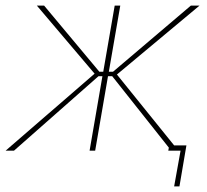

<svg xmlns="http://www.w3.org/2000/svg" viewBox="-39 -540 741 688"><path d="M-19 0H11L314 -267H328L282 0H302L348 -267H363L566 -11L564 0H608L585 128H604L629 -19H585L380 -273L676 -520H645L366 -283H351L392 -520H372L331 -283H317L119 -520H93L300 -276Z"/></svg>

Font: Fixel Text 20240404 Thin
Style: Italic
Weight: 100
Width: 4
Italic angle: -10°
Designer: AlfaBravo + MacPaw
Foundry: Kyrylo Tkachov, Marchela Mozhyna, Serhii Makarenko, Maria Weinstein, Zakhar Kryvoshyya
Version: Version 1.211;Glyphs 3.2 (3225)